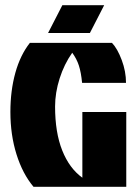

<svg xmlns="http://www.w3.org/2000/svg" viewBox="-20 -719 540 739"><path d="M109 0Q67 -50 43.5 -125Q20 -200 20 -288Q20 -370 39 -438.5Q58 -507 95 -554H411Q432 -532 448.5 -488Q465 -444 465 -400H296Q292 -441 283.5 -467Q275 -493 258 -516Q227 -472 209.5 -417Q192 -362 192 -309Q192 -209 219.5 -140Q247 -71 297 -35V-288H466V0ZM381 -699 326 -592H165L220 -699Z"/></svg>

Font: Tac One
Style: Regular
Weight: 400
Designer: Oluseyi Olusanya, David Udoh, Eyiyemi Adegbite, Mirko Velimirović
Version: Version 1.003; ttfautohint (v1.8.4.7-5d5b)